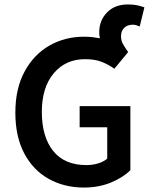

<svg xmlns="http://www.w3.org/2000/svg" viewBox="-20 -831 669 863"><path d="M357 12Q269 12 199 -27Q129 -66 89 -141.5Q49 -217 49 -325Q49 -432 90 -508.5Q131 -585 201 -625.5Q271 -666 358 -666Q378 -666 395.5 -664Q413 -662 429 -659Q426 -673 426 -686Q426 -739 461 -775Q496 -811 555 -811Q581 -811 598 -807Q615 -803 629 -798L608 -712Q600 -715 593 -717.5Q586 -720 577 -720Q553 -720 538.5 -706Q524 -692 524 -669Q524 -648 533 -632.5Q542 -617 556 -597L494 -522Q469 -540 438.5 -552.5Q408 -565 362 -565Q275 -565 221.5 -501.5Q168 -438 168 -328Q168 -216 219 -152.5Q270 -89 368 -89Q396 -89 421 -96.5Q446 -104 462 -118V-259H338V-354H566V-66Q533 -33 478.5 -10.5Q424 12 357 12Z"/></svg>

Font: Source Sans Pro SemiBold
Style: Regular
Weight: 600
Designer: Paul D. Hunt
Foundry: Adobe Systems Incorporated
Version: Version 2.045;hotconv 1.0.109;makeotfexe 2.5.65596